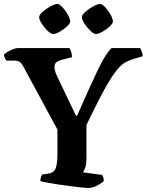

<svg xmlns="http://www.w3.org/2000/svg" viewBox="-32 -946 738 966"><path d="M412 0Q405 0 381 -2.5Q357 -5 325 -9Q293 -13 261 -18Q229 -23 204 -27.5Q179 -32 171 -35Q171 -45 174 -54.5Q177 -64 180 -68L209 -72Q239 -76 248 -99Q257 -122 257 -176V-294L85 -612Q77 -627 68 -634Q59 -641 38 -641H0Q-2 -644 -6.5 -652Q-11 -660 -12 -671Q-7 -678 6.5 -685.5Q20 -693 34 -698.5Q48 -704 55 -704H317Q322 -698 326 -685.5Q330 -673 330 -658L278 -645Q263 -641 252.5 -633.5Q242 -626 242 -608Q242 -591 255 -563L350 -364H356Q393 -448 419 -505.5Q445 -563 463.5 -601Q482 -639 497.5 -663.5Q513 -688 529 -704H673Q678 -696 682 -684.5Q686 -673 686 -663L642 -650Q622 -644 604.5 -635.5Q587 -627 569 -608.5Q551 -590 528.5 -555.5Q506 -521 475.5 -463Q445 -405 403 -317V-148Q403 -123 397.5 -105Q392 -87 385 -79L482 -66Q484 -63 487 -55Q490 -47 490 -35Q475 -21 452.5 -10.5Q430 0 412 0ZM450 -775Q440 -775 423 -791Q406 -807 393 -827Q380 -847 380 -860Q380 -871 397.5 -886.5Q415 -902 437 -914Q459 -926 471 -926Q482 -926 497.5 -909.5Q513 -893 524.5 -872Q536 -851 536 -838Q536 -828 520 -813Q504 -798 483.5 -786.5Q463 -775 450 -775ZM235 -775Q224 -775 207.5 -791Q191 -807 178 -827Q165 -847 165 -860Q165 -871 182.5 -886.5Q200 -902 222 -914Q244 -926 256 -926Q267 -926 282.5 -909.5Q298 -893 309.5 -872Q321 -851 321 -838Q321 -828 305 -813Q289 -798 268.5 -786.5Q248 -775 235 -775Z"/></svg>

Font: Texturina 72pt ExtraBold
Style: Regular
Weight: 800
Designer: Guillermo Torres Carreño
Foundry: Omnibus-Type
Version: Version 1.002; ttfautohint (v1.8.3)